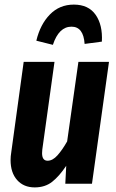

<svg xmlns="http://www.w3.org/2000/svg" viewBox="-20 -799 506 835"><path d="M26 -103Q26 -119 29 -137L83 -530H217L164 -149Q163 -143 163 -133Q163 -100 187 -100Q209 -100 230 -123.5Q251 -147 272 -184L321 -530H454L380 0H264L268 -78Q238 -33 207 -8.5Q176 16 131 16Q83 16 54.5 -16Q26 -48 26 -103ZM138 -622Q155 -693 197 -736Q239 -779 301 -779Q365 -779 396 -734.5Q427 -690 423 -618L348 -608Q343 -683 291 -683Q236 -683 210 -604Z"/></svg>

Font: Fira Sans Extra Condensed SemiBold
Style: Italic
Weight: 600
Width: 3
Italic angle: -8°
Designer: Carrois Corporate & Edenspiekermann AG
Foundry: Carrois Corporate GbR & Edenspiekermann AG
Version: Version 4.203